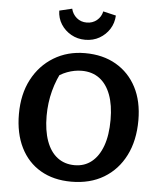

<svg xmlns="http://www.w3.org/2000/svg" viewBox="-60 -947 841 1010"><g transform="rotate(5 360.5 -442.5)"><path d="M354 11Q260 11 191.5 -29Q123 -69 86 -143.5Q49 -218 49 -320Q49 -425 90 -503Q131 -581 203.5 -625Q276 -669 368 -669Q463 -669 532.5 -628.5Q602 -588 640 -515Q678 -442 678 -341Q678 -234 638 -155Q598 -76 525.5 -32.5Q453 11 354 11ZM364 -77Q416 -77 453.5 -107Q491 -137 511.5 -193.5Q532 -250 532 -331Q532 -409 511.5 -463.5Q491 -518 452.5 -546.5Q414 -575 359 -575Q321 -575 282 -560.5Q243 -546 209 -516L262 -578Q195 -460 195 -323Q195 -246 215 -190.5Q235 -135 273 -106Q311 -77 364 -77ZM362 -739Q321 -739 287.5 -758Q254 -777 234 -808.5Q214 -840 213 -880L280 -896Q287 -867 309 -848.5Q331 -830 362 -830Q393 -830 415.5 -848.5Q438 -867 444 -896L512 -880Q510 -840 490 -808.5Q470 -777 437 -758Q404 -739 362 -739Z"/></g></svg>

Font: Piazzolla 24pt
Style: Bold
Weight: 700
Designer: Juan Pablo del Peral
Foundry: Huerta Tipografica
Version: Version 2.005